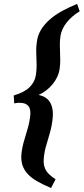

<svg xmlns="http://www.w3.org/2000/svg" viewBox="-20 -801 425 975"><path d="M384.8 -743.7Q365.2 -731.9 348.6 -717.8Q332 -703.6 319.3 -687.7Q306.6 -671.9 298.3 -654.3Q290 -636.7 287.1 -618.7Q283.7 -592.8 283.9 -573Q284.2 -553.2 284.9 -534.7Q285.6 -516.1 285.9 -496.1Q286.1 -476.1 282.7 -450.7Q279.8 -430.2 270.5 -410.4Q261.2 -390.6 247.1 -373.3Q232.9 -356 214.6 -341.8Q196.3 -327.6 175.8 -318.8Q220.2 -310.1 237.1 -276.1Q253.9 -242.2 246.1 -188Q242.7 -161.6 236.8 -139.2Q231 -116.7 224.6 -95.9Q218.3 -75.2 212.6 -55.2Q207 -35.2 204.1 -13.7Q201.2 6.3 201.7 22.7Q202.1 39.1 208.3 53.7Q214.4 68.4 227.3 81.8Q240.2 95.2 262.2 109.4L239.3 153.8Q199.7 137.2 169.7 120.1Q139.6 103 120.1 81.8Q100.6 60.5 92.8 33.9Q85 7.3 89.8 -27.8Q93.3 -53.7 98.9 -74.5Q104.5 -95.2 110.8 -115.2Q117.2 -135.3 123 -156.7Q128.9 -178.2 132.8 -206.1Q138.2 -245.6 124.5 -262.2Q110.8 -278.8 82 -278.8H72.8Q69.8 -278.8 67.4 -278.6Q64.9 -278.3 61.8 -277.6Q58.6 -276.9 52.2 -275.9L49.8 -316.4Q103 -331.5 130.1 -358.2Q157.2 -384.8 162.6 -421.4Q166 -448.2 166 -467.8Q166 -487.3 165 -505.6Q164.1 -523.9 163.8 -543.7Q163.6 -563.5 167.5 -590.8Q171.9 -623.5 189.2 -651.4Q206.5 -679.2 233.6 -702.6Q260.7 -726.1 295.9 -745.4Q331.1 -764.6 371.6 -781.2Z"/></svg>

Font: Gentium Basic
Style: Bold Italic
Weight: 700
Italic angle: -8°
Designer: J. Victor Gaultney and Annie Olsen
Foundry: SIL International
Version: Version 1.102; 2013; Maintenance release